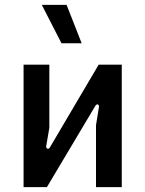

<svg xmlns="http://www.w3.org/2000/svg" viewBox="-20 -770 598 790"><path d="M77 0H173L372 -334C379 -346 389 -340 387 -329L375 -255V0H481V-504H386L185 -163C179 -153 169 -159 170 -168L183 -244V-504H77ZM316 -592 254 -750H152L233 -592Z"/></svg>

Font: Finlandica Medium
Style: Regular
Weight: 500
Designer: Niklas Ekholm, Juho Hiilivirta, Jaakko Suomalainen
Foundry: Helsinki Type Studio
Version: Version 2.000;Glyphs 3.2 (3202)